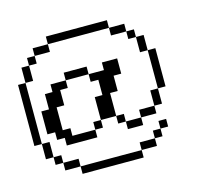

<svg xmlns="http://www.w3.org/2000/svg" viewBox="-73 -516 610 593"><g transform="rotate(-15 231.5 -219.5)"><path d="M121.6 0V-23.9H316.9V0ZM72.8 -23.9V-48.3H121.6V-23.9ZM316.9 -23.9V-48.3H365.7V-23.9ZM48.3 -48.3V-72.8H72.8V-48.3ZM365.7 -48.3V-72.8H390.1V-48.3ZM390.1 -72.8V-97.2H414.6V-72.8ZM23.9 -72.8V-121.6H48.3V-72.8ZM292.5 -97.2V-121.6H341.3V-97.2ZM194.8 -121.6V-146H219.2V-121.6ZM268.1 -121.6V-146H292.5V-121.6ZM341.3 -121.6V-146H390.1V-121.6ZM390.1 -146V-194.8H414.6V-146ZM97.2 -97.2V-121.6H72.8V-146H48.3V-219.2H72.8V-268.1H97.2V-292.5H146V-268.1H121.6V-219.2H97.2V-146H121.6V-121.6H194.8V-97.2ZM0 -121.6V-316.9H23.9V-121.6ZM146 -292.5V-316.9H219.2V-292.5ZM219.2 -146V-219.2H243.7V-268.1H219.2V-292.5H268.1V-316.9H316.9V-268.1H292.5V-219.2H268.1V-146ZM414.6 -194.8V-316.9H439V-194.8ZM23.9 -316.9V-365.7H48.3V-316.9ZM390.1 -316.9V-365.7H414.6V-316.9ZM48.3 -365.7V-390.1H72.8V-365.7ZM365.7 -365.7V-390.1H390.1V-365.7ZM72.8 -390.1V-414.6H121.6V-390.1ZM316.9 -390.1V-414.6H365.7V-390.1ZM121.6 -414.6V-439H316.9V-414.6Z"/></g></svg>

Font: FS Mondwest Regular
Style: Regular
Weight: 400
Designer: NZWStudios2024
Foundry: https://fontstruct.com
Version: Version 1.0